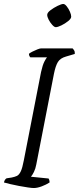

<svg xmlns="http://www.w3.org/2000/svg" viewBox="-27 -948 397 968"><path d="M143 0Q134 0 113.5 -3Q93 -6 69 -10.5Q45 -15 24 -20Q3 -25 -7 -28Q-4 -43 6 -49L32 -53Q47 -56 58 -61Q69 -66 77.5 -83.5Q86 -101 93 -139L180 -585Q188 -621 197 -638Q206 -655 210 -659H126Q119 -666 119 -677Q125 -682 137 -688Q149 -694 161.5 -699Q174 -704 180 -704H339Q343 -700 347 -693.5Q351 -687 350 -676L306 -663Q277 -655 265 -635.5Q253 -616 245 -576L156 -119Q152 -97 144 -81Q136 -65 129 -57L218 -48Q219 -47 221 -41.5Q223 -36 223 -28Q206 -17 183.5 -8.5Q161 0 143 0ZM254 -811Q247 -811 236.5 -822.5Q226 -834 218.5 -848.5Q211 -863 211 -873Q211 -884 227.5 -896.5Q244 -909 263.5 -918.5Q283 -928 292 -928Q300 -928 309.5 -916Q319 -904 325.5 -889Q332 -874 332 -864Q332 -854 316.5 -841.5Q301 -829 282.5 -820Q264 -811 254 -811Z"/></svg>

Font: Texturina Thin
Style: Italic
Weight: 100
Italic angle: -11°
Designer: Guillermo Torres Carreño
Foundry: Omnibus-Type
Version: Version 1.002; ttfautohint (v1.8.3)